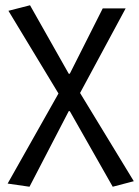

<svg xmlns="http://www.w3.org/2000/svg" viewBox="-20 -518 528 729"><path d="M92 191 9 179 202 -163 12 -477 94 -498 241 -238H245L370 -486H457L284 -165L488 170L408 191L245 -96H241Z"/></svg>

Font: .
Style: 
Weight: 400
Designer: Paul D. Hunt, Dalton Maag
Foundry: Dalton Maag Ltd
Version: Version 1.200